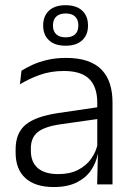

<svg xmlns="http://www.w3.org/2000/svg" viewBox="-20 -726 526 756"><path d="M362.5 0 365.5 -121.5 363 -131V-288.5V-321Q363 -384 331.2 -415.2Q299.5 -446.5 231.5 -446.5Q178.5 -446.5 135 -430.5Q91.5 -414.5 58.5 -394L64.5 -447.5Q82.5 -459 108 -470.8Q133.5 -482.5 166.8 -490.2Q200 -498 240 -498Q289 -498 323.8 -486Q358.5 -474 380.5 -451Q402.5 -428 412.8 -395.5Q423 -363 423 -322.5V0ZM191.5 10.5Q119 10.5 80.2 -24.5Q41.5 -59.5 41.5 -125V-138Q41.5 -202.5 81.2 -235.2Q121 -268 210 -281L373 -305L376 -259L217.5 -236.5Q155.5 -227.5 128.5 -205.8Q101.5 -184 101.5 -141.5V-132.5Q101.5 -87.5 129 -64Q156.5 -40.5 209.5 -40.5Q255 -40.5 287.2 -57Q319.5 -73.5 339.2 -101.2Q359 -129 365.5 -163.5L377.5 -120.5H365Q359 -86 338.8 -56Q318.5 -26 282.2 -7.8Q246 10.5 191.5 10.5ZM150 -624.5V-626Q150 -662.5 172.8 -684Q195.5 -705.5 238.5 -705.5Q281 -705.5 303.8 -684Q326.5 -662.5 326.5 -626V-624.5Q326.5 -589 303.8 -567.5Q281 -546 238.5 -546Q195.5 -546 172.8 -567.5Q150 -589 150 -624.5ZM188.5 -625Q188.5 -603 201.5 -591Q214.5 -579 238.5 -579Q263 -579 275.8 -591Q288.5 -603 288.5 -625V-626Q288.5 -648.5 275.8 -660.8Q263 -673 238.5 -673Q214.5 -673 201.5 -660.8Q188.5 -648.5 188.5 -626Z"/></svg>

Font: Anek Gujarati Medium Light
Style: Regular
Weight: 300
Version: Version 1.003